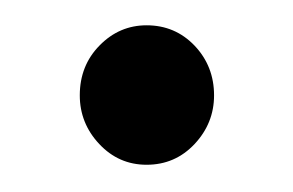

<svg xmlns="http://www.w3.org/2000/svg" viewBox="-20 -120 226 148"><path d="M93 7Q71.5 7 56.5 -9Q41.5 -25 41.5 -46.5Q41.5 -69.5 56.8 -85Q72 -100.5 93 -100.5Q115 -100.5 130 -84.8Q145 -69 145 -46.5Q145 -25 130 -9Q115 7 93 7Z"/></svg>

Font: Fraunces 72pt Soft Light
Style: Regular
Weight: 300
Version: Version 1.000;[b76b70a41]